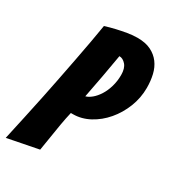

<svg xmlns="http://www.w3.org/2000/svg" viewBox="-184 -834 832 930"><g transform="rotate(30 232.5 -368.5)"><path d="M-3 1Q27 -134 54 -263Q65 -317 77 -377Q89 -437 100 -495Q111 -553 121 -607Q131 -661 138 -706Q167 -715 195 -721.5Q223 -728 252.5 -733Q282 -738 308 -738Q353 -738 383.5 -723Q414 -708 433 -682.5Q452 -657 460 -623Q468 -589 468 -550Q468 -494 447.5 -442Q427 -390 392.5 -349.5Q358 -309 313.5 -285Q269 -261 221 -261H210Q202 -227 195 -187Q188 -147 183 -113Q176 -73 170 -33ZM230 -366Q246 -370 263.5 -384.5Q281 -399 296 -422.5Q311 -446 320 -477Q329 -508 329 -542Q329 -579 312.5 -598Q296 -617 276 -617Q265 -551 254 -492Q243 -433 230 -366Z"/></g></svg>

Font: Bangers
Style: Regular
Weight: 400
Designer: vernon adams
Foundry: Vernon Adams
Version: Version 2.000